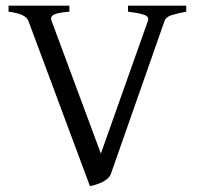

<svg xmlns="http://www.w3.org/2000/svg" viewBox="-20 -635 690 670"><path d="M629.9 -594.2Q596.7 -587.9 577.9 -581.8Q559.1 -575.7 554.2 -562L367.2 -28.8Q363.3 -18.1 353.8 -10.5Q344.2 -2.9 333 2.2Q321.8 7.3 311 10.3Q300.3 13.2 293.9 14.6L79.1 -562Q74.2 -574.7 57.4 -582.5Q40.5 -590.3 9.8 -594.2V-615.2H222.2V-594.2Q183.1 -591.3 168.7 -584.2Q154.3 -577.1 159.7 -563L332 -99.1L496.1 -562Q501.5 -576.2 484.1 -582.8Q466.8 -589.4 426.8 -594.2V-615.2H629.9Z"/></svg>

Font: Gentium Plus Phon
Style: Regular
Weight: 400
Designer: J. Victor Gaultney, Annie Olsen, Iska Routamaa, Becca Hirsbrunner
Foundry: SIL International
Version: Version 5.000